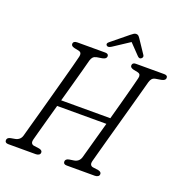

<svg xmlns="http://www.w3.org/2000/svg" viewBox="-151 -995 1066 1127"><g transform="rotate(20 382.5 -432.0)"><path d="M153 -78Q148.5 -61 153 -53Q157.5 -45 167 -43L203 -38Q223 -33.5 222.5 -20Q222.5 -10 214.5 -5Q206.5 0 195.5 0H24Q2.5 0 2.5 -17Q2.5 -33.5 24.5 -38L50 -42.5Q82.5 -48.5 91 -78.5Q94.5 -92.5 105.5 -131.5Q116.5 -170.5 131.5 -225Q146.5 -279.5 163 -340Q179.5 -400.5 195 -457.5Q210.5 -514.5 222.5 -559.2Q234.5 -604 239.5 -625.5Q242.5 -637.5 239.2 -646Q236 -654.5 222.5 -657.5L195.5 -663Q174.5 -668 175 -681.5Q175.5 -700 200.5 -700H374.5Q395.5 -700 395.5 -684Q395.5 -667.5 370 -662.5L336.5 -657Q322 -654 314.5 -646Q307 -638 303 -624Q297.5 -602.5 285.8 -559.2Q274 -516 258.8 -460.8Q243.5 -405.5 227.5 -348H534.5Q550.5 -406 565.5 -461.5Q580.5 -517 592 -560.5Q603.5 -604 608.5 -625.5Q611.5 -637 608.2 -645.5Q605 -654 591.5 -657L564.5 -662.5Q543.5 -668 544 -681.5Q544.5 -699.5 566 -699.5H743.5Q765 -699.5 764.5 -682.5Q764 -667 739 -662L705.5 -656.5Q691 -654 683.5 -645.8Q676 -637.5 672 -623.5Q666 -601.5 653.8 -556.8Q641.5 -512 625.8 -454.5Q610 -397 593.2 -336.8Q576.5 -276.5 561.5 -222.2Q546.5 -168 536 -129.2Q525.5 -90.5 522 -77.5Q517.5 -60.5 522 -52.5Q526.5 -44.5 536 -42.5L572 -37.5Q592 -33 591.5 -19.5Q591.5 -9.5 583.5 -4.5Q575.5 0.5 564.5 0.5H389Q367.5 0.5 367.5 -16.5Q367.5 -33 389.5 -37.5L419 -42Q451.5 -47.5 460 -78.5Q463.5 -91 473 -125.2Q482.5 -159.5 495.8 -207.5Q509 -255.5 524 -309H216.5Q201.5 -255 188.2 -206.8Q175 -158.5 165.5 -124.2Q156 -90 153 -78ZM584.5 -740.5Q574.5 -733 562.5 -745L499 -811L398.5 -745Q378 -732 368.5 -742Q359.5 -752 374 -764L477 -848Q486.5 -855.5 493.5 -860.2Q500.5 -865 508.5 -865Q517.5 -865 522.5 -860.5Q527.5 -856 533 -848L590.5 -762Q594.5 -755.5 592 -749.5Q589.5 -743.5 584.5 -740.5Z"/></g></svg>

Font: Fraunces 144pt SuperSoft Light
Style: Italic
Weight: 300
Italic angle: -16°
Version: Version 1.000;[b76b70a41]